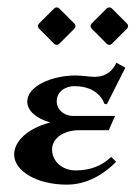

<svg xmlns="http://www.w3.org/2000/svg" viewBox="-20 -499 370 524"><path d="M117.2 -164.8C54.2 -148.4 18.6 -112.5 18.6 -77.6C18.6 -31.7 81.3 4.9 162.4 4.9C216.6 4.9 262.5 -22.5 296.9 -57.4L283.4 -70.8C256.6 -44.7 223.4 -33.9 186.5 -33.9C149.9 -33.9 122.1 -58.8 122.1 -90.8C122.1 -124.8 158.7 -143.6 194.8 -143.6H276.9L293.9 -182.6H179.4C154.1 -182.6 134.8 -200.2 134.8 -222.7C134.8 -247.6 156.7 -263.9 182.9 -263.9C222.2 -263.9 252.9 -247.6 264.9 -215.8L271.7 -214.6L322 -314.2L297.6 -327.9C283.2 -296.4 258.5 -289.3 238 -289.3C222.7 -289.3 204.8 -293 186.5 -293C122.1 -293 54.4 -264.4 54.4 -221.4C54.4 -196.5 80.1 -175 117.2 -164.8ZM285.2 -379.4 326.7 -420.9C328.6 -422.9 329.6 -425.3 329.6 -427.7C329.6 -430.2 328.6 -432.6 326.7 -434.6L285.2 -476.1C283.2 -478 280.8 -478.8 278.3 -478.8C275.9 -478.8 273.4 -478 271.5 -476.1L230 -434.6C228 -432.6 227.1 -430.2 227.1 -427.7C227.1 -425.3 228 -422.9 230 -420.9L271.5 -379.4C273.4 -377.4 275.9 -376.5 278.3 -376.5C280.8 -376.5 283.2 -377.4 285.2 -379.4ZM141.6 -379.4 183.1 -420.9C185.1 -422.9 186 -425.3 186 -427.7C186 -430.2 185.1 -432.6 183.1 -434.6L141.6 -476.1C139.6 -478 137.2 -478.8 134.8 -478.8C132.3 -478.8 129.9 -478 127.9 -476.1L86.4 -434.6C84.5 -432.6 83.5 -430.2 83.5 -427.7C83.5 -425.3 84.5 -422.9 86.4 -420.9L127.9 -379.4C129.9 -377.4 132.3 -376.5 134.8 -376.5C137.2 -376.5 139.6 -377.4 141.6 -379.4Z"/></svg>

Font: RisaltypS01
Style: Medium
Weight: 500
Italic angle: -9°
Designer: gluk
Foundry: gluk
Version: Version 0.24